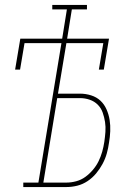

<svg xmlns="http://www.w3.org/2000/svg" viewBox="-20 -755 540 775"><path d="M74 0V-18H135L228 -581H79L61 -474H41L62 -599H231L250 -717H191V-735H331V-717H270L251 -599H420L399 -474H379L397 -581H248L214 -377H303Q326 -377 348 -370Q370 -363 385.5 -348.5Q401 -334 410 -313.5Q419 -293 422.5 -271Q426 -249 425 -225.5Q424 -202 420 -179Q417 -157 411 -135.5Q405 -114 394 -93.5Q383 -73 368 -55Q353 -37 333.5 -24Q314 -11 292 -5.5Q270 0 248 0ZM155 -18H248Q268 -18 288 -23.5Q308 -29 324.5 -41Q341 -53 355 -69.5Q369 -86 378 -104.5Q387 -123 392.5 -142.5Q398 -162 401 -182Q404 -202 405.5 -222.5Q407 -243 404 -262.5Q401 -282 394.5 -300.5Q388 -319 374.5 -332.5Q361 -346 342 -352.5Q323 -359 303 -359H211Z"/></svg>

Font: Iosevka Curly Slab Thin
Style: Italic
Weight: 100
Italic angle: -9°
Monospace: yes
Designer: Belleve Invis
Foundry: Belleve Invis
Version: Version 22.1.2; ttfautohint (v1.8.4)